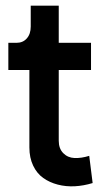

<svg xmlns="http://www.w3.org/2000/svg" viewBox="-20 -653 371 686"><path d="M311 1Q279.3 10.7 247.6 12.5Q215.8 14.2 186.5 6.6Q157.2 -1 134.5 -17.1Q111.8 -33.2 98.4 -61.3Q85 -89.4 85 -126V-402.8H9.8V-500H39.1Q62 -500 75.9 -515.9Q89.8 -531.7 89.8 -558.1V-632.8H189.9V-500H305.2V-402.8H189.9V-149.9Q189.9 -122.1 206.1 -105.7Q222.2 -89.4 246.3 -88.4Q270.5 -87.4 298.8 -96.2Z"/></svg>

Font: Apfel Grotezk Mittel
Style: Regular
Weight: 500
Designer: Luigi Gorlero
Foundry: © 2023, Luigi Gorlero & Collletttivo
Version: Version 2.000;Glyphs 3.2 (3217)